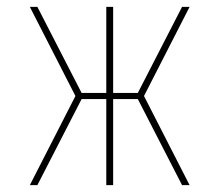

<svg xmlns="http://www.w3.org/2000/svg" viewBox="-20 -540 640 560"><path d="M533 0H511L382 -251H310V0H290V-251H218L89 0H67L200 -260L67 -520H89L218 -269H290V-520H310V-269H382L511 -520H533L400 -260Z"/></svg>

Font: Iosevka SS04 Thin Extended
Style: Regular
Weight: 100
Width: 7
Monospace: yes
Designer: Belleve Invis
Foundry: Belleve Invis
Version: Version 19.0.0; ttfautohint (v1.8.4)